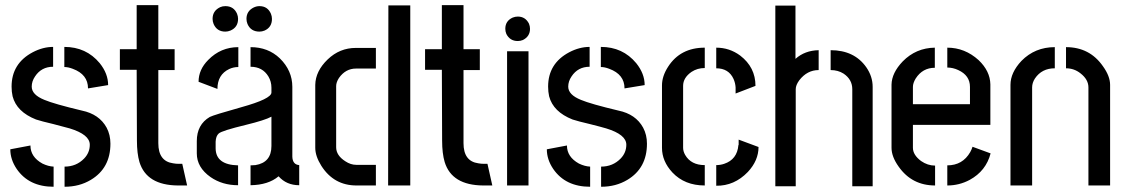

<svg xmlns="http://www.w3.org/2000/svg" viewBox="-20 -711 4312 736"><path d="M19.5 -138.7 96.7 -153.3Q96.7 -109.4 142.6 -84Q165 -73.2 185.5 -72.3V4.9Q90.8 4.9 43.9 -63.5Q19.5 -99.6 19.5 -138.7ZM24.4 -378.9Q24.4 -467.8 105.5 -510.7Q144.5 -531.2 183.6 -531.2V-455.1Q138.7 -455.1 114.3 -418Q101.6 -399.4 101.6 -378.9Q101.6 -347.7 150.4 -328.1Q187.5 -312.5 293.9 -287.1Q360.4 -273.4 388.7 -221.7Q403.3 -194.3 403.3 -160.2Q403.3 -66.4 328.1 -21.5Q284.2 4.9 227.5 4.9V-72.3Q272.5 -72.3 302.7 -103.5Q324.2 -126 324.2 -156.2Q324.2 -195.3 247.1 -218.8Q227.5 -224.6 184.6 -235.4Q138.7 -246.1 118.2 -252.9Q43.9 -282.2 28.3 -341.8Q24.4 -359.4 24.4 -378.9ZM226.6 -454.1V-531.2Q310.5 -531.2 362.3 -468.8Q394.5 -428.7 394.5 -384.8L317.4 -372.1Q317.4 -425.8 258.8 -447.3Q241.2 -454.1 226.6 -454.1Z M439.5 -443.4V-522.5H503.9V-691.4H586.9V-522.5H649.4V-442.4H586.9V-162.1Q586.9 -92.8 643.6 -85Q654.3 -83 665 -83H678.7L697.3 0H662.1Q542 -1 514.6 -89.8Q504.9 -123 504.9 -171.9L503.9 -443.4Z M794.9 -638.7Q794.9 -669.9 824.2 -683.6Q833 -687.5 843.8 -687.5Q876 -687.5 888.7 -658.2Q892.6 -648.4 892.6 -638.7Q892.6 -606.4 863.3 -593.8Q853.5 -589.8 843.8 -589.8Q811.5 -589.8 798.8 -619.1Q794.9 -628.9 794.9 -638.7ZM924.8 -638.7Q924.8 -668.9 953.1 -682.6Q963.9 -687.5 974.6 -687.5Q1005.9 -687.5 1018.6 -658.2Q1022.5 -648.4 1022.5 -638.7Q1022.5 -606.4 994.1 -593.8Q984.4 -589.8 974.6 -589.8Q941.4 -589.8 928.7 -619.1Q924.8 -628.9 924.8 -638.7ZM734.4 -123Q734.4 -69.3 787.1 -32.2Q832 -1 892.6 -1V-77.1Q807.6 -79.1 806.6 -141.6V-168Q807.6 -189.5 818.4 -199.2Q830.1 -210 922.9 -232.4Q995.1 -250 1020.5 -263.7V-151.4Q1020.5 -87.9 959 -78.1Q949.2 -77.1 940.4 -77.1V-1Q1008.8 -2 1047.9 -35.2Q1078.1 -1 1127 -1V-78.1Q1101.6 -80.1 1100.6 -110.4V-377.9Q1100.6 -440.4 1052.7 -487.3Q1007.8 -530.3 940.4 -530.3V-455.1Q986.3 -455.1 1008.8 -418Q1020.5 -398.4 1020.5 -375V-356.4Q1020.5 -332 904.3 -299.8Q799.8 -270.5 784.2 -262.7Q734.4 -233.4 734.4 -169.9ZM741.2 -397.5 813.5 -370.1Q813.5 -424.8 858.4 -446.3Q875 -454.1 893.6 -454.1V-530.3Q826.2 -530.3 778.3 -481.4Q741.2 -444.3 741.2 -397.5Z M1188.5 -144.5V-385.7Q1189.5 -438.5 1236.3 -483.4Q1282.2 -527.3 1343.8 -527.3H1420.9V-448.2H1344.7Q1304.7 -448.2 1279.3 -412.1Q1268.6 -395.5 1268.6 -380.9V-146.5Q1268.6 -115.2 1303.7 -92.8Q1324.2 -79.1 1345.7 -79.1H1420.9V0H1346.7Q1259.8 0 1211.9 -75.2Q1188.5 -112.3 1188.5 -144.5ZM1467.8 0 1468.8 -690.4H1552.7V0Z M1609.4 -443.4V-522.5H1673.8V-691.4H1756.8V-522.5H1819.3V-442.4H1756.8V-162.1Q1756.8 -92.8 1813.5 -85Q1824.2 -83 1835 -83H1848.6L1867.2 0H1832Q1711.9 -1 1684.6 -89.8Q1674.8 -123 1674.8 -171.9L1673.8 -443.4Z M1917 -600.6Q1917 -630.9 1945.3 -643.6Q1955.1 -647.5 1964.8 -647.5Q1994.1 -647.5 2007.8 -620.1Q2011.7 -610.4 2011.7 -600.6Q2011.7 -571.3 1984.4 -557.6Q1974.6 -553.7 1964.8 -553.7Q1934.6 -553.7 1920.9 -581.1Q1917 -590.8 1917 -600.6ZM1923.8 0V-514.6H2005.9V0Z M2076.2 -138.7 2153.3 -153.3Q2153.3 -109.4 2199.2 -84Q2221.7 -73.2 2242.2 -72.3V4.9Q2147.5 4.9 2100.6 -63.5Q2076.2 -99.6 2076.2 -138.7ZM2081.1 -378.9Q2081.1 -467.8 2162.1 -510.7Q2201.2 -531.2 2240.2 -531.2V-455.1Q2195.3 -455.1 2170.9 -418Q2158.2 -399.4 2158.2 -378.9Q2158.2 -347.7 2207 -328.1Q2244.1 -312.5 2350.6 -287.1Q2417 -273.4 2445.3 -221.7Q2460 -194.3 2460 -160.2Q2460 -66.4 2384.8 -21.5Q2340.8 4.9 2284.2 4.9V-72.3Q2329.1 -72.3 2359.4 -103.5Q2380.9 -126 2380.9 -156.2Q2380.9 -195.3 2303.7 -218.8Q2284.2 -224.6 2241.2 -235.4Q2195.3 -246.1 2174.8 -252.9Q2100.6 -282.2 2085 -341.8Q2081.1 -359.4 2081.1 -378.9ZM2283.2 -454.1V-531.2Q2367.2 -531.2 2418.9 -468.8Q2451.2 -428.7 2451.2 -384.8L2374 -372.1Q2374 -425.8 2315.4 -447.3Q2297.9 -454.1 2283.2 -454.1Z M2517.6 -144.5Q2517.6 -92.8 2557.6 -49.8Q2604.5 0 2681.6 0V-78.1Q2628.9 -78.1 2606.4 -117.2Q2598.6 -130.9 2598.6 -144.5V-381.8Q2598.6 -413.1 2630.9 -435.5Q2653.3 -450.2 2681.6 -450.2V-528.3Q2587.9 -528.3 2541 -455.1Q2517.6 -418.9 2517.6 -383.8ZM2725.6 -449.2Q2773.4 -449.2 2792 -408.2Q2798.8 -392.6 2799.8 -376V-352.5L2876 -381.8Q2876 -453.1 2817.4 -498Q2776.4 -528.3 2725.6 -528.3ZM2725.6 1Q2794.9 2 2846.7 -51.8Q2887.7 -95.7 2887.7 -147.5L2811.5 -175.8Q2811.5 -174.8 2811.5 -173.8Q2811.5 -172.9 2811.5 -169.9Q2811.5 -167 2811.5 -165Q2811.5 -163.1 2811.5 -160.6Q2811.5 -158.2 2811.5 -156.2L2810.5 -154.3Q2805.7 -99.6 2755.9 -83Q2741.2 -78.1 2725.6 -78.1Z M2952.1 2.9V-689.5H3029.3V-485.4Q3065.4 -517.6 3118.2 -518.6V-442.4Q3074.2 -442.4 3043.9 -403.3Q3030.3 -384.8 3030.3 -369.1V2.9ZM3164.1 -442.4V-518.6Q3254.9 -518.6 3300.8 -453.1Q3325.2 -418 3325.2 -377.9V2.9H3247.1V-369.1Q3247.1 -406.2 3213.9 -428.7Q3192.4 -442.4 3164.1 -442.4Z M3397.5 -144.5V-386.7Q3398.4 -431.6 3440.4 -475.6Q3491.2 -527.3 3563.5 -528.3V-451.2Q3516.6 -451.2 3490.2 -410.2Q3479.5 -392.6 3479.5 -377.9V-311.5H3698.2V-377.9Q3698.2 -421.9 3653.3 -442.4Q3632.8 -452.1 3611.3 -452.1V-528.3Q3678.7 -528.3 3731.4 -480.5Q3775.4 -438.5 3776.4 -387.7V-232.4H3479.5V-144.5Q3479.5 -117.2 3510.7 -93.8Q3536.1 -76.2 3564.5 -76.2V0Q3475.6 0 3424.8 -72.3Q3397.5 -110.4 3397.5 -144.5ZM3611.3 0V-77.1Q3669.9 -77.1 3699.2 -127.9Q3705.1 -138.7 3708 -148.4L3777.3 -123Q3759.8 -55.7 3697.3 -21.5Q3657.2 0 3611.3 0Z M3853.5 0V-385.7Q3853.5 -432.6 3895.5 -477.5Q3947.3 -530.3 4023.4 -530.3V-449.2Q3973.6 -449.2 3947.3 -410.2Q3936.5 -393.6 3936.5 -376V0ZM4066.4 -449.2V-530.3Q4157.2 -530.3 4208 -457Q4235.4 -418.9 4235.4 -385.7V0H4152.3V-376Q4152.3 -406.2 4122.1 -429.7Q4097.7 -449.2 4066.4 -449.2Z"/></svg>

Font: Post No Bills Colombo SemiBold
Style: Regular
Weight: 600
Designer: Kosala Senevirathne, Siva Puranthara, Lasantha Premarathna, Tharique Azeez
Foundry: Mooniak
Version: Version 1.220 ; ttfautohint (v1.6)